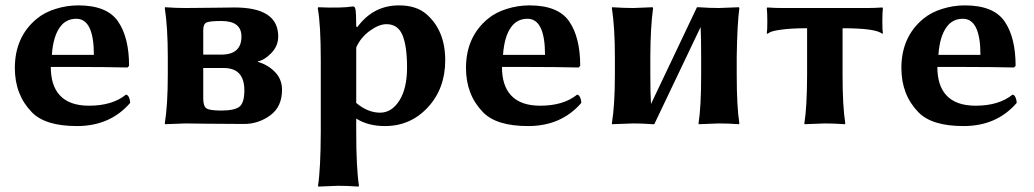

<svg xmlns="http://www.w3.org/2000/svg" viewBox="-20 -459 3845 714"><path d="M172.9 -254.9H329.1Q329.1 -388.7 264.2 -389.2Q225.6 -389.2 203.6 -358.9Q177.7 -324.2 172.9 -254.9ZM448.2 -106.9Q455.1 -106.9 459.5 -96.9Q463.9 -86.9 463.9 -76.2Q389.6 9.8 266.1 9.8Q147.9 9.8 98.1 -42Q35.2 -106.9 35.2 -206.1Q35.2 -321.8 116.7 -389.2Q145.5 -413.1 187 -426Q228.5 -439 271 -439Q377.9 -439 418.9 -379.4Q460 -319.8 460 -213.9L454.1 -208Q368.2 -210 268.6 -210H168.9Q168.9 -141.1 202.1 -105Q237.8 -65.9 311 -65.9Q397.5 -65.9 448.2 -106.9Z M735.8 -255.9H802.7Q877.9 -255.9 877.9 -323.2Q877.9 -381.3 802.7 -380.9Q758.8 -380.9 747.3 -375Q735.8 -369.1 735.8 -347.2ZM735.8 -206.1V-92.8Q735.8 -64.9 747.3 -56.4Q758.8 -47.9 802.7 -47.9Q851.6 -47.9 870.1 -62Q888.7 -76.2 888.7 -123Q888.7 -206.1 812 -206.1ZM668.9 0 593.8 2.9 592.8 0Q604 -68.8 604 -180.2V-249Q604 -356 592.8 -429.2L593.8 -432.1Q633.8 -429.2 668.9 -429.2Q709 -429.2 772.9 -430.2Q836.9 -431.2 852.1 -431.2Q1015.1 -431.2 1014.6 -323.2Q1014.6 -288.1 988.8 -261.5Q962.9 -234.9 939 -231V-229Q977.1 -217.8 1002.9 -190.9Q1028.8 -164.1 1028.8 -125Q1028.8 -62 984.9 -30Q940.9 2 887.7 2Q814.5 2 744.1 1Q673.8 0 668.9 0Z M1304.7 -282.2V-76.2Q1347.7 -40 1393.6 -40Q1436.5 -40 1465.1 -85Q1493.7 -129.9 1493.7 -208Q1493.7 -287.1 1476.8 -328.1Q1460 -369.1 1417 -369.1Q1389.2 -369.1 1355 -344.2Q1320.8 -319.3 1304.7 -282.2ZM1308.6 -357.9Q1367.7 -439 1463.9 -439Q1527.8 -439 1565.4 -406.7Q1635.7 -345.7 1635.7 -234.9Q1635.7 -129.9 1571.3 -60.1Q1506.8 9.8 1411.6 9.8Q1348.6 9.8 1304.7 -18.1V32.2Q1304.7 165 1314.9 231.9L1313 234.9Q1272 231.9 1237.8 231.9L1163.6 234.9L1162.6 231.9Q1172.4 168.9 1172.9 32.2V-234.9Q1172.9 -367.7 1161.6 -429.2L1163.6 -432.1Q1248.5 -428.2 1293 -435.1Q1299.8 -435.1 1301.8 -424.8Q1304.7 -409.2 1304.7 -360.8Z M1850.6 -254.9H2006.8Q2006.8 -388.7 1941.9 -389.2Q1903.3 -389.2 1881.3 -358.9Q1855.5 -324.2 1850.6 -254.9ZM2126 -106.9Q2132.8 -106.9 2137.2 -96.9Q2141.6 -86.9 2141.6 -76.2Q2067.4 9.8 1943.8 9.8Q1825.7 9.8 1775.9 -42Q1712.9 -106.9 1712.9 -206.1Q1712.9 -321.8 1794.4 -389.2Q1823.2 -413.1 1864.7 -426Q1906.2 -439 1948.7 -439Q2055.7 -439 2096.7 -379.4Q2137.7 -319.8 2137.7 -213.9L2131.8 -208Q2045.9 -210 1946.3 -210H1846.7Q1846.7 -141.1 1879.9 -105Q1915.5 -65.9 1988.8 -65.9Q2075.2 -65.9 2126 -106.9Z M2406.7 2.9Q2369.6 0 2335.4 0Q2335.4 0 2256.3 2.9L2255.4 0Q2266.6 -68.8 2266.6 -180.2V-249Q2266.6 -356 2255.4 -429.2L2256.3 -432.1Q2300.3 -429.2 2335.4 -429.2Q2335.4 -429.2 2406.7 -432.1L2408.7 -429.2Q2398.9 -358.4 2398.4 -249V-180.2Q2398.4 -111.8 2400.9 -72.3L2571.8 -432.1H2578.6Q2618.7 -429.2 2653.3 -429.2Q2653.3 -429.2 2727.5 -432.1L2729.5 -429.2Q2721.7 -372.1 2719.7 -250V-179.2Q2719.7 -63 2729.5 0L2727.5 2.9Q2687.5 0 2653.3 0Q2653.3 0 2578.6 2.9L2577.6 0Q2587.4 -60.1 2587.4 -179.2V-250Q2587.4 -320.8 2585.4 -358.4L2413.1 2.9Z M2981.4 -354Q2925.3 -354 2888.2 -349.1Q2851.1 -344.2 2842.3 -338.4L2833.5 -333L2831.5 -335.9Q2833.5 -345.7 2833.5 -377.9Q2833.5 -410.2 2831.5 -429.2L2833.5 -431.2Q2863.3 -429.2 2888.2 -429.2H3206.5Q3231.4 -429.2 3261.2 -431.2L3263.2 -429.2Q3261.2 -410.2 3261.2 -378.2Q3261.2 -346.2 3263.2 -335.9L3261.2 -333Q3238.3 -354 3113.3 -354V-180.2Q3113.3 -63 3123.5 0L3121.1 2.9Q3081.1 0 3047.4 0L2972.2 2.9L2971.2 0Q2981 -60.1 2981.4 -180.2Z M3469.7 -254.9H3626Q3626 -388.7 3561 -389.2Q3522.5 -389.2 3500.5 -358.9Q3474.6 -324.2 3469.7 -254.9ZM3745.1 -106.9Q3752 -106.9 3756.3 -96.9Q3760.7 -86.9 3760.7 -76.2Q3686.5 9.8 3563 9.8Q3444.8 9.8 3395 -42Q3332 -106.9 3332 -206.1Q3332 -321.8 3413.6 -389.2Q3442.4 -413.1 3483.9 -426Q3525.4 -439 3567.9 -439Q3674.8 -439 3715.8 -379.4Q3756.8 -319.8 3756.8 -213.9L3751 -208Q3665 -210 3565.4 -210H3465.8Q3465.8 -141.1 3499 -105Q3534.7 -65.9 3607.9 -65.9Q3694.3 -65.9 3745.1 -106.9Z"/></svg>

Font: Linux Biolinum
Style: Bold
Weight: 700
Designer: Philipp H. Poll
Foundry: Philipp H. Poll
Version: Version 1.3.2 ; ttfautohint (v0.9)